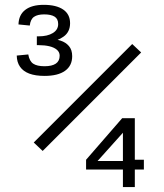

<svg xmlns="http://www.w3.org/2000/svg" viewBox="-20 -754 660 774"><path d="M262.5 -660.5Q262.5 -625.5 236.8 -606.8Q211 -588 175.5 -585V-598.5Q203 -597 224 -590.2Q245 -583.5 258 -568.2Q271 -553 271 -527.5Q271 -489 242.2 -468.5Q213.5 -448 159.5 -448Q123 -448 98.2 -457.2Q73.5 -466.5 60.8 -484.8Q48 -503 47.5 -530L94 -534.5Q98.5 -507.5 114 -497.2Q129.5 -487 159.5 -487Q189.5 -487 205 -497.5Q220.5 -508 220.5 -529.5Q220.5 -544 209.2 -553.5Q198 -563 179 -567.5Q160 -572 136 -572H128.5V-607.5H135.5Q171.5 -607.5 193 -620.8Q214.5 -634 214.5 -657Q214.5 -678 200 -687Q185.5 -696 158 -696Q131.5 -696 117.2 -686.2Q103 -676.5 100 -651L54.5 -655.5Q55.5 -694 81.8 -714.2Q108 -734.5 156.5 -734.5Q207 -734.5 234.8 -715.5Q262.5 -696.5 262.5 -660.5ZM549 -542.5 152 -145.5 116 -179.5 513 -576.5ZM475.5 0V-236.5L489.5 -234.5L367.5 -98.5L356 -105H490.5L501 -110H560V-70.5H327V-110L472.5 -277.5H523.5V0Z"/></svg>

Font: Monaspace Neon Var
Style: Regular
Weight: 400
Designer: Riley Cran and the Lettermatic Team
Version: Version 1.000 (Monaspace Neon Var)